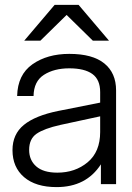

<svg xmlns="http://www.w3.org/2000/svg" viewBox="-20 -752 541 784"><path d="M392 -81Q332 12 211 12Q126 12 78.5 -28.5Q31 -69 31 -139Q31 -204 77.5 -242Q124 -280 218 -299L389 -333V-376Q389 -427 357 -450Q325 -473 263 -473Q201 -473 159.5 -446.5Q118 -420 117 -360H50Q52 -447 112.5 -489.5Q173 -532 263 -532Q358 -532 406 -493Q454 -454 454 -383V0H392ZM214 -47Q287 -47 338 -89.5Q389 -132 389 -213V-277L227 -242Q160 -227 129.5 -206Q99 -185 99 -140Q99 -98 128 -72.5Q157 -47 214 -47ZM425 -586H359L252 -691L145 -586H79L203 -732H301Z"/></svg>

Font: Aspekta 300
Style: Regular
Weight: 300
Designer: Ivo Dolenc
Version: Version 2.000